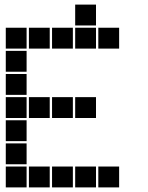

<svg xmlns="http://www.w3.org/2000/svg" viewBox="-20 -815 640 830"><path d="M306 -795Q305 -795 305 -795Q305 -795 305 -794V-706Q305 -705 305 -705Q305 -705 306 -705H394Q395 -705 395 -705Q395 -705 395 -706V-794Q395 -795 395 -795Q395 -795 394 -795ZM6 -695Q5 -695 5 -695Q5 -695 5 -694V-606Q5 -605 5 -605Q5 -605 6 -605H94Q95 -605 95 -605Q95 -605 95 -606V-694Q95 -695 95 -695Q95 -695 94 -695ZM106 -695Q105 -695 105 -695Q105 -695 105 -694V-606Q105 -605 105 -605Q105 -605 106 -605H194Q195 -605 195 -605Q195 -605 195 -606V-694Q195 -695 195 -695Q195 -695 194 -695ZM206 -695Q205 -695 205 -695Q205 -695 205 -694V-606Q205 -605 205 -605Q205 -605 206 -605H294Q295 -605 295 -605Q295 -605 295 -606V-694Q295 -695 295 -695Q295 -695 294 -695ZM306 -695Q305 -695 305 -695Q305 -695 305 -694V-606Q305 -605 305 -605Q305 -605 306 -605H394Q395 -605 395 -605Q395 -605 395 -606V-694Q395 -695 395 -695Q395 -695 394 -695ZM406 -695Q405 -695 405 -695Q405 -695 405 -694V-606Q405 -605 405 -605Q405 -605 406 -605H494Q495 -605 495 -605Q495 -605 495 -606V-694Q495 -695 495 -695Q495 -695 494 -695ZM6 -595Q5 -595 5 -595Q5 -595 5 -594V-506Q5 -505 5 -505Q5 -505 6 -505H94Q95 -505 95 -505Q95 -505 95 -506V-594Q95 -595 95 -595Q95 -595 94 -595ZM6 -495Q5 -495 5 -495Q5 -495 5 -494V-406Q5 -405 5 -405Q5 -405 6 -405H94Q95 -405 95 -405Q95 -405 95 -406V-494Q95 -495 95 -495Q95 -495 94 -495ZM6 -395Q5 -395 5 -395Q5 -395 5 -394V-306Q5 -305 5 -305Q5 -305 6 -305H94Q95 -305 95 -305Q95 -305 95 -306V-394Q95 -395 95 -395Q95 -395 94 -395ZM106 -395Q105 -395 105 -395Q105 -395 105 -394V-306Q105 -305 105 -305Q105 -305 106 -305H194Q195 -305 195 -305Q195 -305 195 -306V-394Q195 -395 195 -395Q195 -395 194 -395ZM206 -395Q205 -395 205 -395Q205 -395 205 -394V-306Q205 -305 205 -305Q205 -305 206 -305H294Q295 -305 295 -305Q295 -305 295 -306V-394Q295 -395 295 -395Q295 -395 294 -395ZM306 -395Q305 -395 305 -395Q305 -395 305 -394V-306Q305 -305 305 -305Q305 -305 306 -305H394Q395 -305 395 -305Q395 -305 395 -306V-394Q395 -395 395 -395Q395 -395 394 -395ZM6 -295Q5 -295 5 -295Q5 -295 5 -294V-206Q5 -205 5 -205Q5 -205 6 -205H94Q95 -205 95 -205Q95 -205 95 -206V-294Q95 -295 95 -295Q95 -295 94 -295ZM6 -195Q5 -195 5 -195Q5 -195 5 -194V-106Q5 -105 5 -105Q5 -105 6 -105H94Q95 -105 95 -105Q95 -105 95 -106V-194Q95 -195 95 -195Q95 -195 94 -195ZM6 -95Q5 -95 5 -95Q5 -95 5 -94V-6Q5 -5 5 -5Q5 -5 6 -5H94Q95 -5 95 -5Q95 -5 95 -6V-94Q95 -95 95 -95Q95 -95 94 -95ZM106 -95Q105 -95 105 -95Q105 -95 105 -94V-6Q105 -5 105 -5Q105 -5 106 -5H194Q195 -5 195 -5Q195 -5 195 -6V-94Q195 -95 195 -95Q195 -95 194 -95ZM206 -95Q205 -95 205 -95Q205 -95 205 -94V-6Q205 -5 205 -5Q205 -5 206 -5H294Q295 -5 295 -5Q295 -5 295 -6V-94Q295 -95 295 -95Q295 -95 294 -95ZM306 -95Q305 -95 305 -95Q305 -95 305 -94V-6Q305 -5 305 -5Q305 -5 306 -5H394Q395 -5 395 -5Q395 -5 395 -6V-94Q395 -95 395 -95Q395 -95 394 -95ZM406 -95Q405 -95 405 -95Q405 -95 405 -94V-6Q405 -5 405 -5Q405 -5 406 -5H494Q495 -5 495 -5Q495 -5 495 -6V-94Q495 -95 495 -95Q495 -95 494 -95Z"/></svg>

Font: Doto Black
Style: Regular
Weight: 900
Monospace: yes
Version: Version 1.000